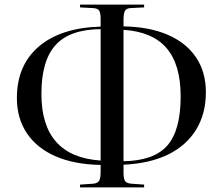

<svg xmlns="http://www.w3.org/2000/svg" viewBox="-20 -780 963 830"><path d="M326 30V18L384 14Q402 12 408.5 1.5Q415 -9 415 -37V-67Q302 -69 221 -104Q140 -139 96.5 -203.5Q53 -268 53 -356Q53 -498 148 -579Q243 -660 415 -665V-698Q415 -725 408.5 -734.5Q402 -744 382 -745L326 -748V-760H603V-748L544 -745Q527 -744 520.5 -733.5Q514 -723 514 -694V-666Q626 -664 705.5 -629.5Q785 -595 827.5 -532Q870 -469 870 -381Q870 -288 827.5 -219Q785 -150 705.5 -111.5Q626 -73 514 -68V-33Q514 -7 520.5 2.5Q527 12 546 14L603 18V30ZM415 -86V-654Q282 -653 220.5 -585.5Q159 -518 159 -374Q159 -103 415 -86ZM514 -83Q645 -85 703 -150.5Q761 -216 761 -363Q761 -501 700 -572Q639 -643 514 -651Z"/></svg>

Font: Literata 72pt
Style: Regular
Weight: 400
Designer: Latin by Veronika Burian and Jose Scaglione. Greek by Irene Vlachou. Cyrillic by Vera Evstafieva.
Foundry: TypeTogether
Version: Version 3.002